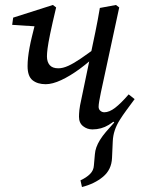

<svg xmlns="http://www.w3.org/2000/svg" viewBox="-20 -508 570 773"><path d="M310 245 304 218Q328 207 342.5 192.5Q357 178 358 158L362 113Q363 99 368 85Q373 71 382.5 55.5Q392 40 406.5 23Q421 6 440 -15L434 -20L492 -109H522Q505 -86 489.5 -65Q474 -44 461.5 -24Q449 -4 442 17Q435 38 434 61L431 128Q429 175 395 203.5Q361 232 310 245ZM164 -169Q131 -169 111 -185Q91 -201 91 -242Q91 -258 93 -276.5Q95 -295 99 -316.5Q103 -338 109 -362.5Q115 -387 122 -415L137 -401L29 -408L33 -437L193 -488L206 -478Q190 -411 182 -372Q174 -333 171.5 -313Q169 -293 169 -281Q169 -259 180 -246Q191 -233 215 -233Q233 -233 255 -243Q277 -253 305.5 -272.5Q334 -292 369 -318L388 -296H378Q341 -260 301.5 -231Q262 -202 226.5 -185.5Q191 -169 164 -169ZM352 13Q331 13 314.5 0Q298 -13 298 -38Q298 -49 299.5 -64.5Q301 -80 308 -111L344 -284Q354 -331 364 -379.5Q374 -428 382 -476L447 -488L460 -478L386 -135Q382 -116 379.5 -101Q377 -86 377 -78Q377 -68 384 -62Q391 -56 400 -56Q420 -56 443.5 -74Q467 -92 498 -128L522 -109Q499 -79 473 -51Q447 -23 417.5 -5Q388 13 352 13Z"/></svg>

Font: Source Serif 4
Style: Italic
Weight: 400
Italic angle: -12°
Designer: Frank Grießhammer
Foundry: Adobe Systems Incorporated
Version: Version 4.004;hotconv 1.0.116;makeotfexe 2.5.65601